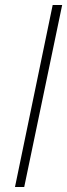

<svg xmlns="http://www.w3.org/2000/svg" viewBox="-20 -749 269 769"><path d="M40 0 191 -729H229L77 0Z"/></svg>

Font: Mona Sans
Style: Italic
Weight: 200
Italic angle: -11.6951°
Designer: Deni Anggara
Foundry: GitHub
Version: Version 2.000